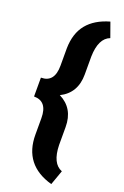

<svg xmlns="http://www.w3.org/2000/svg" viewBox="-179 -832 684 1061"><g transform="rotate(20 162.5 -302.0)"><path d="M274.4 175.8Q98.6 126.5 98.6 -51.3V-147.9Q98.6 -246.6 19.5 -246.6V-357.4Q98.6 -357.4 98.6 -456.5V-559.1Q100.1 -647 144.3 -701.2Q188.5 -755.4 274.4 -779.8L305.2 -693.8Q243.7 -670.4 241.2 -562.5V-456.5Q241.2 -347.2 150.9 -302.2Q241.2 -257.3 241.2 -147.5V-42Q243.7 65.9 305.2 89.4Z"/></g></svg>

Font: Sadagaat-English
Style: Regular
Weight: 900
Designer: Ahmed alsheikh
Foundry: Ahmed alsheikh Design
Version: Version 2.137;January 17, 2018;FontCreator 11.0.0.2408 64-bi